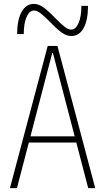

<svg xmlns="http://www.w3.org/2000/svg" viewBox="-20 -966 540 986"><path d="M31 0 225 -730H275L469 0H433L252 -693H248L67 0ZM114 -234V-266H386V-234ZM346 -781Q323 -781 299.5 -797Q276 -813 237 -853Q206 -885 187.5 -898.5Q169 -912 155 -912Q131 -912 116.5 -879Q102 -846 102 -791H68Q68 -864 91 -905Q114 -946 154 -946Q177 -946 200.5 -930Q224 -914 263 -874Q294 -842 312.5 -828Q331 -814 345 -814Q369 -814 383.5 -847.5Q398 -881 398 -936H432Q432 -863 409.5 -822Q387 -781 346 -781Z"/></svg>

Font: M PLUS 1 Code ExtraLight
Style: Regular
Weight: 250
Designer: Coji Morishita
Foundry: UNDERFOREST DESIGN
Version: Version 1.002